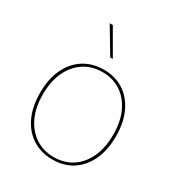

<svg xmlns="http://www.w3.org/2000/svg" viewBox="-175 -839 891 963"><g transform="rotate(30 270.5 -358.0)"><path d="M271 -510Q336 -510 385 -479Q434 -448 462 -389.5Q490 -331 490 -250Q490 -169 462 -110.5Q434 -52 385 -21Q336 10 271 10Q207 10 157 -21Q107 -52 79 -110.5Q51 -169 51 -250Q51 -331 79 -389.5Q107 -448 157 -479Q207 -510 271 -510ZM271 -496Q211 -496 165 -466Q119 -436 93 -381Q67 -326 67 -250Q67 -174 93 -119Q119 -64 165 -34Q211 -4 271 -4Q331 -4 376.5 -33.5Q422 -63 448 -118.5Q474 -174 474 -250Q474 -327 448 -382Q422 -437 376.5 -466.5Q331 -496 271 -496ZM197 -726 282 -579H267L179 -726Z"/></g></svg>

Font: Kantumruy Pro Thin
Style: Regular
Weight: 250
Version: Version 1.002